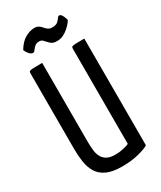

<svg xmlns="http://www.w3.org/2000/svg" viewBox="-222 -963 882 1050"><g transform="rotate(-30 218.5 -438.5)"><path d="M223 10Q163 10 127 -7Q91 -24 73 -53.5Q55 -83 49 -122Q43 -161 43 -204V-683Q43 -692 47 -695Q51 -698 68 -699Q85 -700 127 -700V-202Q127 -172 130 -146.5Q133 -121 143.5 -103Q154 -85 173 -75Q192 -65 223 -65Q250 -65 274 -70.5Q298 -76 311 -82V-683Q311 -692 315 -695Q319 -698 336 -699Q353 -700 393 -700V-26Q375 -14 329 -2Q283 10 223 10ZM258 -762Q237 -762 226 -769.5Q215 -777 207.5 -786Q200 -795 192 -802.5Q184 -810 171 -810Q153 -810 142.5 -800.5Q132 -791 125.5 -781.5Q119 -772 112 -772Q101 -772 91.5 -782Q82 -792 77 -802Q72 -812 72 -812Q97 -854 127.5 -870.5Q158 -887 185 -887Q201 -887 211.5 -880Q222 -873 229.5 -863.5Q237 -854 247 -847Q257 -840 272 -840Q296 -840 307 -849.5Q318 -859 324 -868.5Q330 -878 337 -878Q346 -878 352.5 -867Q359 -856 362.5 -844.5Q366 -833 366 -833Q364 -829 355.5 -818Q347 -807 332.5 -794Q318 -781 299.5 -771.5Q281 -762 258 -762Z"/></g></svg>

Font: Yanone Kaffeesatz ExtraLight
Style: Regular
Weight: 400
Version: Version 2.003